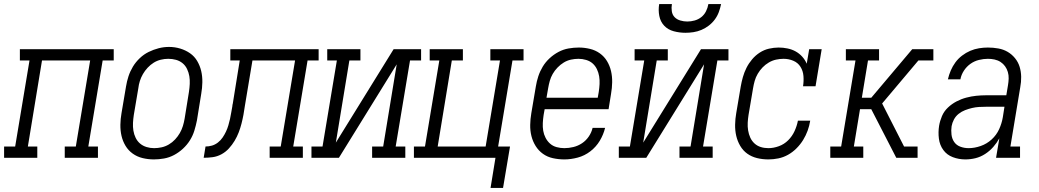

<svg xmlns="http://www.w3.org/2000/svg" viewBox="-50 -770 5070 937"><path d="M-30 0V-55H24L94 -475H47V-530H505V-475H451L381 -55H428V0H266V-55H320L390 -475H155L86 -55H132V0Z M701 8Q673 8 646 1.5Q619 -5 597.5 -20.5Q576 -36 562.5 -58.5Q549 -81 543 -107Q537 -133 537.5 -161.5Q538 -190 543 -218L565 -348Q569 -373 577 -397.5Q585 -422 598.5 -444.5Q612 -467 632 -486Q652 -505 675.5 -516.5Q699 -528 724 -534.5Q749 -541 775 -541Q803 -541 829.5 -533Q856 -525 877.5 -510Q899 -495 912.5 -472Q926 -449 932 -423Q938 -397 937.5 -368.5Q937 -340 932 -312L911 -182Q906 -157 898.5 -132.5Q891 -108 877 -85.5Q863 -63 843 -44.5Q823 -26 799.5 -13.5Q776 -1 750.5 3.5Q725 8 701 8ZM702 -47Q720 -47 738.5 -51Q757 -55 774 -65Q791 -75 804.5 -89.5Q818 -104 827.5 -120.5Q837 -137 842.5 -155Q848 -173 851 -191L872 -321Q875 -341 876 -360.5Q877 -380 874 -398Q871 -416 863 -433Q855 -450 841 -461.5Q827 -473 809 -478Q791 -483 771 -483Q753 -483 734.5 -478.5Q716 -474 700 -464Q684 -454 670.5 -439.5Q657 -425 647.5 -408.5Q638 -392 632.5 -374.5Q627 -357 625 -339L603 -209Q600 -189 599 -170Q598 -151 601 -132.5Q604 -114 612 -97.5Q620 -81 633.5 -69.5Q647 -58 665 -52.5Q683 -47 702 -47Z M944 0 953 -55Q969 -55 984.5 -59.5Q1000 -64 1013.5 -74.5Q1027 -85 1036.5 -99Q1046 -113 1053 -128Q1060 -143 1064.5 -158.5Q1069 -174 1072.5 -189.5Q1076 -205 1078.5 -221Q1081 -237 1084 -252Q1084 -255 1084.5 -258Q1085 -261 1086 -264L1120 -475H1074V-530H1505V-475H1451L1381 -55H1428V0H1266V-55H1320L1390 -475H1182L1145 -253Q1142 -231 1138 -209.5Q1134 -188 1128.5 -166.5Q1123 -145 1115 -124Q1107 -103 1095 -83Q1083 -63 1067 -45.5Q1051 -28 1030.5 -17Q1010 -6 988 -3Q966 0 944 0Z M1470 0V-55H1524L1594 -475H1547V-530H1709V-475H1655L1589 -74L1871 -530H2005V-475H1951L1881 -55H1928V0H1766V-55H1820L1886 -456L1604 0Z M2344 147 2368 0H1970V-55H2024L2094 -475H2047V-530H2209V-475H2155L2086 -55H2320L2390 -475H2343V-530H2505V-475H2451L2381 -55H2439L2405 147Z M2704 8Q2676 8 2648.5 2Q2621 -4 2599.5 -19.5Q2578 -35 2564 -57.5Q2550 -80 2543.5 -106Q2537 -132 2537.5 -160.5Q2538 -189 2543 -218L2565 -348Q2569 -373 2577 -397.5Q2585 -422 2598.5 -444.5Q2612 -467 2632 -485.5Q2652 -504 2675.5 -516.5Q2699 -529 2724.5 -533.5Q2750 -538 2775 -538Q2802 -538 2829 -531.5Q2856 -525 2877.5 -509.5Q2899 -494 2912.5 -471.5Q2926 -449 2932 -423Q2938 -397 2937.5 -368.5Q2937 -340 2932 -312L2920 -237H2608L2603 -209Q2600 -189 2599 -169.5Q2598 -150 2601 -132Q2604 -114 2612.5 -97.5Q2621 -81 2634.5 -69Q2648 -57 2666.5 -52Q2685 -47 2704 -47Q2726 -47 2748.5 -52.5Q2771 -58 2790.5 -71Q2810 -84 2823.5 -104Q2837 -124 2842 -146H2903Q2895 -113 2877 -83Q2859 -53 2831 -31.5Q2803 -10 2769.5 -1Q2736 8 2704 8ZM2617 -293H2867L2872 -321Q2875 -341 2876 -360Q2877 -379 2874 -397.5Q2871 -416 2863 -432.5Q2855 -449 2842 -460.5Q2829 -472 2810.5 -477.5Q2792 -483 2773 -483Q2755 -483 2736.5 -479Q2718 -475 2701.5 -465Q2685 -455 2671 -440.5Q2657 -426 2647.5 -409.5Q2638 -393 2633 -375Q2628 -357 2625 -339Z M2970 0V-55H3024L3094 -475H3047V-530H3209V-475H3155L3089 -74L3371 -530H3505V-475H3451L3381 -55H3428V0H3266V-55H3320L3386 -456L3104 0ZM3295 -610Q3266 -610 3238 -617.5Q3210 -625 3191.5 -644.5Q3173 -664 3167.5 -692.5Q3162 -721 3167 -750H3229Q3226 -733 3228.5 -715.5Q3231 -698 3242 -686.5Q3253 -675 3270 -670Q3287 -665 3304 -665Q3322 -665 3340 -670Q3358 -675 3372.5 -686.5Q3387 -698 3395.5 -715Q3404 -732 3407 -750H3469Q3465 -730 3458 -711Q3451 -692 3438.5 -675Q3426 -658 3409 -645Q3392 -632 3373 -624Q3354 -616 3334 -613Q3314 -610 3295 -610Z M3700 8Q3671 8 3644.5 1.5Q3618 -5 3597 -20Q3576 -35 3562.5 -58Q3549 -81 3543 -107Q3537 -133 3537.5 -161.5Q3538 -190 3543 -218L3565 -348Q3569 -371 3575.5 -394Q3582 -417 3593 -439Q3604 -461 3620.5 -480.5Q3637 -500 3658 -513.5Q3679 -527 3703 -532.5Q3727 -538 3750 -538Q3772 -538 3793.5 -533.5Q3815 -529 3833 -519Q3851 -509 3865 -493.5Q3879 -478 3887 -459L3899 -530H3960L3930 -349H3869Q3873 -374 3871 -399Q3869 -424 3856.5 -444Q3844 -464 3821.5 -473.5Q3799 -483 3774 -483Q3756 -483 3737.5 -479Q3719 -475 3702 -465Q3685 -455 3671.5 -441Q3658 -427 3648 -410Q3638 -393 3633 -375Q3628 -357 3625 -339L3603 -209Q3600 -190 3599 -171Q3598 -152 3601 -133.5Q3604 -115 3611.5 -98.5Q3619 -82 3632 -70Q3645 -58 3662.5 -52.5Q3680 -47 3700 -47Q3725 -47 3751 -56.5Q3777 -66 3796.5 -85.5Q3816 -105 3827.5 -130Q3839 -155 3844 -181H3904Q3900 -156 3891.5 -132.5Q3883 -109 3869.5 -87Q3856 -65 3837 -46Q3818 -27 3795.5 -14.5Q3773 -2 3748.5 3Q3724 8 3700 8Z M4002 0V-55H4055L4125 -475H4078V-530H4240V-475H4186L4156 -293H4202L4402 -530H4505V-475H4432L4255 -265L4362 -55H4428V0H4324L4202 -237H4147L4117 -55H4163V0Z M4661 8Q4661 8 4661 8Q4661 8 4661 8Q4629 8 4600 -3Q4571 -14 4553.5 -38Q4536 -62 4532 -93.5Q4528 -125 4533 -156Q4537 -180 4547 -203.5Q4557 -227 4576 -245Q4595 -263 4618 -275Q4641 -287 4665.5 -293.5Q4690 -300 4714 -302.5Q4738 -305 4762 -305H4861L4869 -353Q4872 -370 4872.5 -386.5Q4873 -403 4868.5 -418.5Q4864 -434 4855 -446.5Q4846 -459 4833 -467.5Q4820 -476 4804 -479.5Q4788 -483 4771 -483Q4750 -483 4727.5 -477.5Q4705 -472 4686 -458.5Q4667 -445 4654 -425Q4641 -405 4637 -383H4576Q4581 -405 4590 -426Q4599 -447 4612.5 -465.5Q4626 -484 4645 -498.5Q4664 -513 4685 -522Q4706 -531 4728 -534.5Q4750 -538 4771 -538Q4797 -538 4822 -533.5Q4847 -529 4867.5 -517Q4888 -505 4903.5 -486Q4919 -467 4926 -444Q4933 -421 4933.5 -395.5Q4934 -370 4929 -344L4881 -55H4928V0H4811L4827 -95Q4815 -73 4797.5 -53Q4780 -33 4757.5 -18.5Q4735 -4 4710.5 2Q4686 8 4661 8ZM4677 -47Q4706 -47 4736 -57.5Q4766 -68 4789.5 -89.5Q4813 -111 4826 -139.5Q4839 -168 4844 -198L4852 -249H4762Q4745 -249 4728 -248Q4711 -247 4694 -243Q4677 -239 4660 -232.5Q4643 -226 4628.5 -214.5Q4614 -203 4605.5 -187Q4597 -171 4594 -154Q4591 -134 4593.5 -113Q4596 -92 4607 -76.5Q4618 -61 4637 -54Q4656 -47 4677 -47Z"/></svg>

Font: Iosevka Curly Slab LtObl
Style: Regular
Weight: 300
Italic angle: -9°
Monospace: yes
Designer: Belleve Invis
Foundry: Belleve Invis
Version: Version 11.0.0; ttfautohint (v1.8.3)